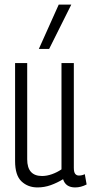

<svg xmlns="http://www.w3.org/2000/svg" viewBox="-20 -810 400 840"><path d="M144 10Q102 10 74 -16.5Q46 -43 46 -105V-534H99V-113Q99 -40 164 -40Q185 -40 207.5 -48Q230 -56 249 -69V-534H303V-76Q303 -57 309 -49.5Q315 -42 325 -42Q339 -42 351 -48L359 -3Q334 10 309 10Q267 10 256 -26Q230 -10 202 0Q174 10 144 10ZM150 -596 237 -790H292L195 -596Z"/></svg>

Font: Georama Condensed Light
Style: Regular
Weight: 300
Width: 3
Designer: Jean-Baptiste Levee
Foundry: Production Type
Version: Version 1.000